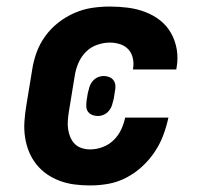

<svg xmlns="http://www.w3.org/2000/svg" viewBox="-20 -558 640 586"><path d="M255 8Q231 8 207.5 5Q184 2 162.5 -6Q141 -14 123 -26.5Q105 -39 91 -56.5Q77 -74 68.5 -95Q60 -116 56.5 -139Q53 -162 54.5 -186Q56 -210 60 -234L78 -344Q82 -371 91.5 -397.5Q101 -424 118 -447.5Q135 -471 158 -489Q181 -507 207.5 -518.5Q234 -530 261 -534Q288 -538 315 -538Q343 -538 370.5 -534.5Q398 -531 423 -521.5Q448 -512 468.5 -496Q489 -480 502 -457Q515 -434 519.5 -407Q524 -380 519 -352Q519 -351 518.5 -349Q518 -347 518 -346H386Q386 -346 386 -347Q386 -348 386 -348Q389 -364 385.5 -380Q382 -396 372 -407Q362 -418 347 -423Q332 -428 315 -428Q296 -428 276 -421Q256 -414 241.5 -399Q227 -384 219 -365Q211 -346 208 -326L190 -216Q188 -203 187 -189.5Q186 -176 188 -163Q190 -150 195 -138.5Q200 -127 208.5 -118.5Q217 -110 229.5 -106Q242 -102 255 -102Q274 -102 293 -109Q312 -116 326.5 -130Q341 -144 349.5 -162Q358 -180 362 -199H494Q488 -171 478 -144.5Q468 -118 451.5 -93.5Q435 -69 413 -49Q391 -29 365 -15.5Q339 -2 311 3Q283 8 255 8ZM279 -204Q270 -204 262 -207Q254 -210 249 -216.5Q244 -223 243.5 -231.5Q243 -240 244 -249L248 -274Q250 -283 253 -292.5Q256 -302 262.5 -310Q269 -318 278 -322Q287 -326 297 -326Q305 -326 313 -323Q321 -320 326 -313.5Q331 -307 332 -298.5Q333 -290 331 -281L327 -256Q325 -247 322 -237.5Q319 -228 312.5 -220Q306 -212 297 -208Q288 -204 279 -204Z"/></svg>

Font: Iosevka Slab XBdExObl
Style: Regular
Weight: 800
Width: 7
Italic angle: -9°
Monospace: yes
Designer: Belleve Invis
Foundry: Belleve Invis
Version: Version 11.1.0; ttfautohint (v1.8.3)